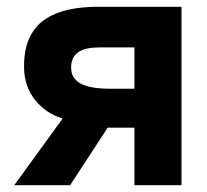

<svg xmlns="http://www.w3.org/2000/svg" viewBox="-20 -547 612 567"><path d="M22 0 165 -197Q115 -212 83 -252.5Q51 -293 51 -350Q51 -403 68 -437.5Q85 -472 115.5 -491.5Q146 -511 185 -519Q224 -527 268 -527H516V0H377V-170H298L187 0ZM300 -285H377V-407H275Q255 -407 239.5 -404Q224 -401 213 -394Q202 -387 196 -375.5Q190 -364 190 -348Q190 -327 200.5 -314.5Q211 -302 227 -296Q243 -290 262.5 -287.5Q282 -285 300 -285Z"/></svg>

Font: Onest
Style: Bold
Weight: 700
Designer: Dmitri Voloshin, Andrey Kudryavtsev
Foundry: Dmitri Voloshin, Andrey Kudryavtsev
Version: Version 1.000;gftools[0.9.33]